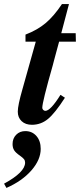

<svg xmlns="http://www.w3.org/2000/svg" viewBox="-65 -608 395 949"><path d="M309.1 -443.8 310.1 -401.9H227.1Q217.3 -365.7 210.4 -340.3Q203.6 -314.9 200.9 -304.9Q198.2 -294.9 195.8 -285.2Q144 -103.5 144 -75.2Q144 -69.3 148.7 -64.7Q153.3 -60.1 159.2 -60.1Q184.6 -60.1 233.9 -139.2L255.9 -125Q207 -48.8 172.1 -20Q137.2 8.8 92.8 8.8Q61 8.8 42 -9Q22.9 -26.9 22.9 -56.2Q22.9 -86.9 45.9 -167L111.8 -401.9H61V-437Q119.6 -459.5 160.4 -493.7Q201.2 -527.8 241.2 -587.9H275.9L237.8 -443.8ZM-33.2 320.8 -44.9 299.8Q59.1 243.2 59.1 195.8Q59.1 186 53.7 179Q48.3 171.9 33.2 161.1Q13.2 147.5 5.1 135Q-2.9 122.6 -2.9 104Q-2.9 76.2 14.9 58.1Q32.7 40 60.1 40Q93.8 40 115 64.2Q136.2 88.4 136.2 127.9Q136.2 181.6 90.1 234.4Q43.9 287.1 -33.2 320.8Z"/></svg>

Font: Accordance
Style: Bold-Italic
Weight: 700
Italic angle: -11°
Version: Version 1.2 (build January 31, 2020) Miklal Software Solutio